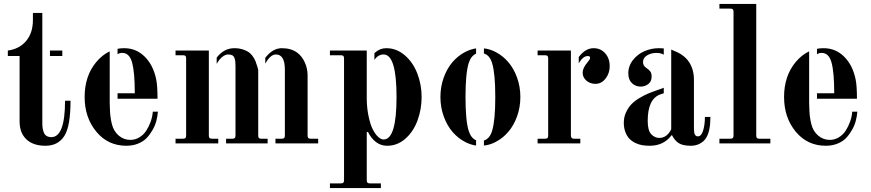

<svg xmlns="http://www.w3.org/2000/svg" viewBox="-20 -732 4446 980"><path d="M235 -474V-446H298V-474ZM196 -420V-666H148V-630C148 -586 136.5 -550.3 113.5 -523C90.5 -495.7 59.3 -479.3 20 -474V-446H80V-112C80 -73.3 91.5 -43 114.5 -21C137.5 1 170 12 212 12C255.3 12 287.7 -5 309 -39C329.7 -72.3 340 -132 340 -218H312C312 -94 288.7 -32 242 -32C232.7 -32 224.7 -34 218 -38C211.3 -42 206.5 -48 203.5 -56C200.5 -64 198.5 -71.7 197.5 -79C196.5 -86.3 196 -95 196 -105Z M540 -203V-470C514.7 -458 491.7 -439.7 471 -415C431.7 -367.7 412 -308.3 412 -237C412 -167 431.8 -108 471.5 -60C511.2 -12 562.3 12 625 12C647 12 667 8.3 685 1C703 -6.3 717.7 -16 729 -28C740.3 -40 750.3 -53.7 759 -69C767.7 -84.3 774 -99.7 778 -115C782 -130.3 784.7 -146 786 -162H760C758.7 -144.7 755 -127.7 749 -111C743 -94.3 735.5 -79 726.5 -65C717.5 -51 705.8 -39.7 691.5 -31C677.2 -22.3 661.7 -18 645 -18C623 -18 603.3 -25.3 586 -40C568.7 -54.7 557 -74.3 551 -99C547.7 -111.7 545.2 -125.3 543.5 -140C541.8 -154.7 541 -167.7 541 -179C540.3 -185.7 540 -193.7 540 -203ZM580 -256V-228H784C784 -273.3 781.7 -306.7 777 -328C767 -376 747.5 -414.3 718.5 -443C689.5 -471.7 654.7 -486 614 -486C602 -486 590.7 -485 580 -483V-455C586.7 -459.7 594.7 -462 604 -462C628.7 -462 645.5 -445.3 654.5 -412C663.5 -378.7 668 -326.7 668 -256Z M1334 -437V-407C1351.3 -438.3 1369.3 -454 1388 -454C1418.7 -454 1434 -428.3 1434 -377V-40C1434 -34 1432.8 -29.8 1430.5 -27.5C1428.2 -25.2 1424 -24 1418 -24H1386V0H1604V-24H1566C1560 -24 1555.8 -25.2 1553.5 -27.5C1551.2 -29.8 1550 -34 1550 -40V-348C1550 -370.7 1545.2 -392.7 1535.5 -414C1525.8 -435.3 1512.7 -452 1496 -464C1475.3 -478.7 1449.7 -486 1419 -486C1394.3 -486 1371.7 -476 1351 -456C1345 -450 1339.3 -443.7 1334 -437ZM1334 -407ZM1298 -376V-236V-40C1298 -34 1299.2 -29.8 1301.5 -27.5C1303.8 -25.2 1308 -24 1314 -24H1346V0H1134V-24H1166C1172 -24 1176.2 -25.2 1178.5 -27.5C1180.8 -29.8 1182 -34 1182 -40V-395C1182 -405 1181.7 -412.8 1181 -418.5C1180.3 -424.2 1178.8 -430.2 1176.5 -436.5C1174.2 -442.8 1170.3 -447.3 1165 -450C1159.7 -452.7 1152.7 -454 1144 -454C1130 -454 1115.3 -445 1100 -427C1095.3 -421 1090.7 -414 1086 -406V-438C1110.7 -470 1140.7 -486 1176 -486C1193.3 -486 1209 -483.5 1223 -478.5C1237 -473.5 1248 -467.5 1256 -460.5C1264 -453.5 1271 -444.7 1277 -434C1283 -423.3 1287 -413.7 1289 -405C1289.7 -403 1291.2 -398.7 1293.5 -392C1295.8 -385.3 1297.3 -380 1298 -376ZM1086 -406ZM1046 -40V-474H876V-450H914C920 -450 924.2 -448.8 926.5 -446.5C928.8 -444.2 930 -440 930 -434V-40C930 -34 928.8 -29.8 926.5 -27.5C924.2 -25.2 920 -24 914 -24H876V0H1094V-24H1062C1056 -24 1051.8 -25.2 1049.5 -27.5C1047.2 -29.8 1046 -34 1046 -40ZM1086 -438Z M1891 -460V-426C1903.7 -444.7 1919.3 -454 1938 -454C1982 -454 2004 -381.7 2004 -237C2004 -92.3 1982 -20 1938 -20C1929.3 -20 1920.2 -24.3 1910.5 -33C1900.8 -41.7 1891.7 -54.3 1883 -71C1874.3 -87.7 1867 -110.7 1861 -140C1855.7 -164.7 1852.7 -192.3 1852 -223V-474H1664V-450H1720C1726 -450 1730.2 -448.8 1732.5 -446.5C1734.8 -444.2 1736 -440 1736 -434V188C1736 194 1734.8 198.2 1732.5 200.5C1730.2 202.8 1726 204 1720 204H1664V228H1924V204H1868C1862 204 1857.8 202.8 1855.5 200.5C1853.2 198.2 1852 194 1852 188V-57L1858 -59C1868.7 -37 1882.3 -19.7 1899 -7C1915.7 5.7 1934.7 12 1956 12C1990.7 12 2021.7 0 2049 -24C2076.3 -48 2097 -79 2111 -117C2125 -155 2132 -195 2132 -237C2132 -279 2124.7 -319 2110 -357C2095.3 -395 2074 -426 2046 -450C2018 -474 1986.7 -486 1952 -486C1930.7 -486 1912 -479 1896 -465C1894 -463.7 1892.3 -462 1891 -460ZM1852 -223Z M2450 -485V-459C2470 -453 2484 -436.3 2492 -409C2502.7 -373.7 2508 -316.3 2508 -237C2508 -157.7 2502.7 -100.3 2492 -65C2484 -37.7 2470 -21 2450 -15V11C2470 9 2489.7 3 2509 -7C2533.7 -19.7 2555.3 -36.8 2574 -58.5C2592.7 -80.2 2607.7 -106.5 2619 -137.5C2630.3 -168.5 2636 -201.7 2636 -237C2636 -272.3 2630.3 -305.5 2619 -336.5C2607.7 -367.5 2592.7 -393.8 2574 -415.5C2555.3 -437.2 2533.7 -454.3 2509 -467C2489.7 -477 2470 -483 2450 -485ZM2450 -459ZM2410 -485V-458C2392.7 -450.7 2380 -434.3 2372 -409C2361.3 -373.7 2356 -316.3 2356 -237C2356 -157.7 2361.3 -100.3 2372 -65C2380 -39.7 2392.7 -23.3 2410 -16V11C2391.3 8.3 2373 2.3 2355 -7C2330.3 -19.7 2308.7 -36.8 2290 -58.5C2271.3 -80.2 2256.3 -106.5 2245 -137.5C2233.7 -168.5 2228 -201.7 2228 -237C2228 -272.3 2233.7 -305.5 2245 -336.5C2256.3 -367.5 2271.3 -393.8 2290 -415.5C2308.7 -437.2 2330.3 -454.3 2355 -467C2373 -476.3 2391.3 -482.3 2410 -485ZM2450 -485Z M2894 -40V-474H2724V-450H2762C2768 -450 2772.2 -448.8 2774.5 -446.5C2776.8 -444.2 2778 -440 2778 -434V-40C2778 -34 2776.8 -29.8 2774.5 -27.5C2772.2 -25.2 2768 -24 2762 -24H2724V0H2942V-24H2910C2904 -24 2900 -25.3 2898 -28C2896 -29.3 2894.7 -33.3 2894 -40ZM2934 -441V-409L2940 -418C2952 -436.7 2965.7 -446 2981 -446C2988.3 -446 2992 -442.7 2992 -436C2992 -431.3 2987.3 -423.7 2978 -413C2962 -394.3 2954 -377 2954 -361C2954 -345 2960.3 -331.5 2973 -320.5C2985.7 -309.5 3001 -304 3019 -304C3039.7 -304 3057 -313 3071 -331C3085 -349 3092 -370 3092 -394C3092 -420.7 3084.3 -442.7 3069 -460C3053.7 -477.3 3034 -486 3010 -486C2986 -486 2964 -475 2944 -453ZM2934 -409ZM2894 -474ZM2934 -441Z M3368 -485V-453C3357.3 -459 3345 -462 3331 -462C3313 -462 3297 -457.8 3283 -449.5C3269 -441.2 3262 -429.7 3262 -415C3262 -403 3267.3 -393.3 3278 -386C3287.3 -380 3294.3 -373.8 3299 -367.5C3303.7 -361.2 3306 -352.3 3306 -341C3306 -324.3 3300.3 -311.7 3289 -303C3277.7 -294.3 3264.7 -290 3250 -290C3232.7 -290 3217.8 -295.8 3205.5 -307.5C3193.2 -319.2 3187 -336 3187 -358C3187 -383.3 3195.2 -406.2 3211.5 -426.5C3227.8 -446.8 3247.7 -461.8 3271 -471.5C3294.3 -481.2 3318 -486 3342 -486C3350.7 -486 3359.3 -485.7 3368 -485ZM3368 -485ZM3406 -72ZM3368 -284V-256L3350 -250C3307.3 -234.7 3286 -189.7 3286 -115C3286 -82.3 3292 -59.7 3304 -47C3316 -34.3 3329.7 -28 3345 -28C3371 -28 3391.3 -42.7 3406 -72V-479L3440 -464C3456 -456 3470 -446 3482 -434C3494 -422 3503.7 -406.7 3511 -388C3518.3 -369.3 3522 -348.3 3522 -325V-72C3522 -48 3528.7 -36 3542 -36C3554 -36 3563 -46 3569 -66C3575 -86 3578 -109 3578 -135H3606C3606 -86.3 3598.7 -50.7 3584 -28C3576.7 -16 3566.2 -6.3 3552.5 1C3538.8 8.3 3523.7 12 3507 12C3479.7 12 3459 7.7 3445 -1C3431 -9.7 3419.3 -23.3 3410 -42H3408C3381.3 -6 3344 12 3296 12C3282.7 12 3270 11 3258 9C3246 7 3234.2 3.2 3222.5 -2.5C3210.8 -8.2 3200.8 -15.3 3192.5 -24C3184.2 -32.7 3177.3 -44 3172 -58C3166.7 -72 3164 -88 3164 -106C3164 -124.7 3167.7 -142 3175 -158C3182.3 -174 3191.3 -187.7 3202 -199C3212.7 -210.3 3226 -220.8 3242 -230.5C3258 -240.2 3272.7 -247.8 3286 -253.5C3299.3 -259.2 3314.7 -265 3332 -271ZM3368 -284ZM3368 -256Z M3652 0H3912V-24H3856C3850 -24 3845.8 -25.2 3843.5 -27.5C3841.2 -29.8 3840 -34 3840 -40V-712H3652V-688H3708C3714 -688 3718.2 -686.8 3720.5 -684.5C3722.8 -682.2 3724 -678 3724 -672V-40C3724 -34 3722.8 -29.8 3720.5 -27.5C3718.2 -25.2 3714 -24 3708 -24H3652Z M4110 -203V-470C4084.7 -458 4061.7 -439.7 4041 -415C4001.7 -367.7 3982 -308.3 3982 -237C3982 -167 4001.8 -108 4041.5 -60C4081.2 -12 4132.3 12 4195 12C4217 12 4237 8.3 4255 1C4273 -6.3 4287.7 -16 4299 -28C4310.3 -40 4320.3 -53.7 4329 -69C4337.7 -84.3 4344 -99.7 4348 -115C4352 -130.3 4354.7 -146 4356 -162H4330C4328.7 -144.7 4325 -127.7 4319 -111C4313 -94.3 4305.5 -79 4296.5 -65C4287.5 -51 4275.8 -39.7 4261.5 -31C4247.2 -22.3 4231.7 -18 4215 -18C4193 -18 4173.3 -25.3 4156 -40C4138.7 -54.7 4127 -74.3 4121 -99C4117.7 -111.7 4115.2 -125.3 4113.5 -140C4111.8 -154.7 4111 -167.7 4111 -179C4110.3 -185.7 4110 -193.7 4110 -203ZM4150 -256V-228H4354C4354 -273.3 4351.7 -306.7 4347 -328C4337 -376 4317.5 -414.3 4288.5 -443C4259.5 -471.7 4224.7 -486 4184 -486C4172 -486 4160.7 -485 4150 -483V-455C4156.7 -459.7 4164.7 -462 4174 -462C4198.7 -462 4215.5 -445.3 4224.5 -412C4233.5 -378.7 4238 -326.7 4238 -256Z"/></svg>

Font: Km Standard TT
Style: Bold
Weight: 700
Designer: Alexey Kryukov <alexios@thessalonica.org.ru>
Version: Version 2.0.2